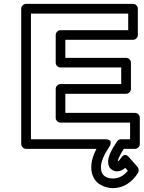

<svg xmlns="http://www.w3.org/2000/svg" viewBox="-20 -745 743 993"><path d="M89.8 0V-700.2Q89.8 -710.9 97.9 -718Q106 -725.1 115.2 -725.1H668Q678.7 -725.1 685.8 -717.3Q692.9 -709.5 692.9 -700.2V-564Q692.9 -553.2 685.1 -546.1Q677.2 -539.1 668 -539.1H317.9V-445.8H631.8Q642.6 -445.8 649.9 -438Q657.2 -430.2 657.2 -420.9V-285.2Q657.2 -274.4 649.2 -267.1Q641.1 -259.8 631.8 -259.8H317.9V-161.1H678.2Q689 -161.1 696 -153.3Q703.1 -145.5 703.1 -136.2V0Q703.1 10.7 695.3 17.8Q687.5 24.9 678.2 24.9H620.1Q590.8 71.3 588.9 89.8Q598.1 85 606.9 70.8Q625.5 43.5 647 67.9L691.9 119.1Q696.8 125 697.3 133.8Q697.8 142.6 693.8 148.9Q670.9 186 637.5 207Q604 228 564 228Q544.9 228 526.1 222.2Q507.3 216.3 490.2 204.3Q473.1 192.4 462.6 170.4Q452.1 148.4 452.1 120.1Q452.1 74.7 479 24.9H115.2Q104.5 24.9 97.2 17.1Q89.8 9.3 89.8 0ZM140.1 -24.9H523.9Q537.6 -24.9 544.7 -21Q551.8 -17.1 552.2 -11.2Q552.7 -5.4 551.5 0.5Q550.3 6.3 547.9 10.3L544.9 14.2Q502 79.1 502 120.1Q502 150.9 519.3 164.6Q536.6 178.2 564 178.2Q608.4 178.2 641.1 138.2L627.9 123Q607.9 141.1 585 141.1Q570.3 141.1 559.1 132.8Q539.1 120.6 539.1 91.8Q539.1 53.2 585.9 -14.2Q593.3 -24.9 606.9 -24.9H652.8V-110.8H293Q283.7 -110.8 275.9 -118.2Q268.1 -125.5 268.1 -136.2V-285.2Q268.1 -294.4 275.1 -302.2Q282.2 -310.1 293 -310.1H606.9V-396H293Q283.7 -396 275.9 -403.1Q268.1 -410.2 268.1 -420.9V-564Q268.1 -573.2 275.1 -581.1Q282.2 -588.9 293 -588.9H643.1V-674.8H140.1Z"/></svg>

Font: Trueno Bold Outline
Style: Regular
Weight: 700
Width: 6
Designer: Julieta Ulanovsky
Foundry: Julieta Ulanovsky
Version: Version 3.001b | FøM Fix